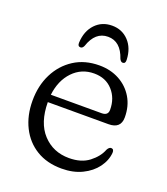

<svg xmlns="http://www.w3.org/2000/svg" viewBox="-122 -722 712 819"><g transform="rotate(20 234.0 -312.5)"><path d="M431 -287Q431 -236 375.5 -236H100Q100.5 -143 147 -92.8Q193.5 -42.5 266 -42.5Q321.5 -42.5 356.5 -69.5Q391.5 -96.5 404.5 -130.5Q412 -144.5 421.5 -144.5Q434.5 -144 433.5 -127Q430.5 -91.5 407.2 -60Q384 -28.5 344 -9Q304 10.5 251.5 10.5Q185 10.5 137 -18.8Q89 -48 62.8 -100.2Q36.5 -152.5 36.5 -220Q36.5 -288 63.5 -341.8Q90.5 -395.5 139.2 -427Q188 -458.5 254 -458.5Q305 -458.5 345 -436.8Q385 -415 408 -376.5Q431 -338 431 -287ZM245 -418.5Q187.5 -418.5 148.5 -377.8Q109.5 -337 101.5 -270H332Q361 -270 361 -296Q361 -348.5 329.2 -383.5Q297.5 -418.5 245 -418.5ZM247 -586Q189 -586 165.5 -515Q160 -503 151 -503Q137.5 -503 138.5 -520.5Q141 -573 171 -604.8Q201 -636.5 247 -636.5Q292.5 -636.5 322.5 -604.8Q352.5 -573 354.5 -520.5Q355.5 -503 342.5 -503Q334 -503 328 -515Q304.5 -586 247 -586Z"/></g></svg>

Font: Fraunces 72pt SuperSoft Light
Style: Regular
Weight: 300
Version: Version 1.000;[0bf87f6ff]